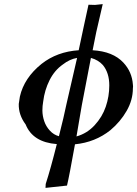

<svg xmlns="http://www.w3.org/2000/svg" viewBox="-20 -684 664 929"><path d="M189 -192.9Q185.1 -171.4 185.1 -148.9Q185.5 -122.6 194.1 -97.4Q202.6 -72.3 221.2 -52Q239.7 -31.7 265.1 -24.9Q289.6 -121.1 301.8 -181.2Q308.1 -206.5 353 -403.8Q316.4 -397.5 284.2 -372.1Q244.1 -344.2 220 -296.4Q195.8 -248.5 189 -192.9ZM419.9 -403.8Q416.5 -384.8 376 -175.8Q371.6 -150.4 363 -99.9Q354.5 -49.3 350.1 -23.9Q400.9 -38.1 437.7 -77.9Q474.6 -117.7 491.7 -167.5Q508.8 -217.3 508.8 -271Q508.8 -331.1 478 -369.1Q455.6 -394 419.9 -403.8ZM104 -82Q69.3 -128.4 70.8 -181.2Q70.8 -183.1 76.2 -216.8Q96.7 -307.1 181.2 -375Q256.3 -434.1 360.8 -440.9Q369.6 -483.9 387 -564Q404.3 -644 408.2 -661.1L439.9 -660.2L477.1 -664.1L445.8 -528.8Q443.4 -514.6 437 -484.9Q430.7 -455.1 428.2 -440.9Q526.9 -435.1 577.1 -380.9Q618.7 -336.4 623 -274.9Q624.5 -265.6 623 -256.8Q623 -200.2 592.8 -147.5Q562.5 -94.7 514.2 -54.2Q440.9 4.4 342.8 14.2Q314.9 169.9 304.2 213.9L200.2 225.1L201.2 206.1Q225.1 132.3 254.9 13.2Q138.7 4.4 104 -82Z"/></svg>

Font: Common Serif SemiBold
Style: Italic
Weight: 600
Italic angle: -12°
Designer: Philipp H. Poll, Khaled Hosny
Foundry: Stefan Peev, Context Ltd.
Version: Version 1.026